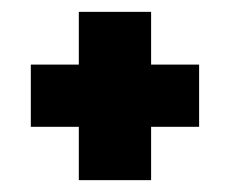

<svg xmlns="http://www.w3.org/2000/svg" viewBox="-20 -468 388 324"><path d="M113 -164V-448H235V-164ZM32 -254V-359H316V-254Z"/></svg>

Font: Bricolage Grotesque 96pt ExtraBold Condensed
Style: Regular
Weight: 800
Width: 3
Version: Version 1.001;gftools[0.9.33.dev8+g029e19f]